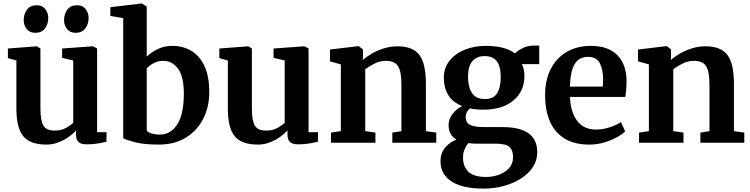

<svg xmlns="http://www.w3.org/2000/svg" viewBox="-20 -840 4416 1130"><path d="M490.5 9.5Q457 9.5 442.2 -4.2Q427.5 -18 427.5 -46V-72.5Q411 -53 383.5 -33.8Q356 -14.5 322.5 -1.8Q289 11 254 11Q157.5 11 117 -38.2Q76.5 -87.5 76.5 -201.5V-484L26.5 -498V-554.5L196 -567.5H197L218 -554.5V-202Q218 -130 235.5 -100.8Q253 -71.5 301.5 -71.5Q340.5 -71.5 368.5 -87.2Q396.5 -103 411 -117V-484L345.5 -499.5V-554.5L525.5 -567.5H528L551.5 -554.5V-62H607L606.5 -5.5Q588.5 -1.5 558.5 4Q528.5 9.5 490.5 9.5ZM187 -647Q154 -647 136.8 -669.8Q119.5 -692.5 119.5 -721.5Q119.5 -757 138.5 -783Q157.5 -809 195.5 -809H196.5Q229.5 -809 246.8 -786.2Q264 -763.5 264 -734.5Q264 -699 245 -673Q226 -647 188 -647ZM424.5 -647Q391.5 -647 374.2 -669.8Q357 -692.5 357 -721.5Q357 -757 376 -783Q395 -809 433 -809H434Q467 -809 484.2 -786.2Q501.5 -763.5 501.5 -734.5Q501.5 -699 482.5 -673Q463.5 -647 425.5 -647Z M629.5 -746V-797.5L812.5 -819.5H814.5L843.5 -801.5V-506.5Q867 -530.5 906.2 -550.2Q945.5 -570 995.5 -570Q1054.5 -570 1103.5 -542.2Q1152.5 -514.5 1182 -454.2Q1211.5 -394 1211.5 -296.5Q1211.5 -210 1175.8 -140.5Q1140 -71 1073.8 -30Q1007.5 11 915.5 11Q825 11 770 -4Q715 -19 705 -27V-733.5ZM941.5 -482Q908.5 -482 882.5 -467.2Q856.5 -452.5 843.5 -437.5V-73.5Q848.5 -61.5 871 -54.8Q893.5 -48 921 -48Q983.5 -48 1022 -106Q1060.5 -164 1062 -280.5Q1063 -389 1028 -435.5Q993 -482 941.5 -482Z M1735 9.5Q1701.5 9.5 1686.8 -4.2Q1672 -18 1672 -46V-72.5Q1655.5 -53 1628 -33.8Q1600.5 -14.5 1567 -1.8Q1533.5 11 1498.5 11Q1402 11 1361.5 -38.2Q1321 -87.5 1321 -201.5V-484L1271 -498V-554.5L1440.5 -567.5H1441.5L1462.5 -554.5V-202Q1462.5 -130 1480 -100.8Q1497.5 -71.5 1546 -71.5Q1585 -71.5 1613 -87.2Q1641 -103 1655.5 -117V-484L1590 -499.5V-554.5L1770 -567.5H1772.5L1796 -554.5V-62H1851.5L1851 -5.5Q1833 -1.5 1803 4Q1773 9.5 1735 9.5Z M1986 -68.5V-461L1922 -479V-548.5L2088.5 -568.5H2091.5L2116 -549V-510.5L2115 -486.5Q2136.5 -506 2168.8 -524.8Q2201 -543.5 2239.8 -555.5Q2278.5 -567.5 2319 -567.5Q2410 -567.5 2448.2 -516.5Q2486.5 -465.5 2486.5 -347V-68L2547.5 -60V0H2289V-59.5L2342.5 -68V-344Q2342.5 -418.5 2322.8 -450.2Q2303 -482 2250.5 -482Q2215.5 -482 2182.8 -465.2Q2150 -448.5 2129.5 -432.5V-68.5L2189.5 -59.5V0H1928V-59.5Z M2826.5 270Q2701.5 270 2637 227.8Q2572.5 185.5 2572.5 109Q2572.5 61 2600.2 28.2Q2628 -4.5 2666.5 -18.5Q2620 -45.5 2620 -103.5Q2620 -137.5 2642.5 -168.2Q2665 -199 2700.5 -215.5Q2643.5 -238 2617.8 -281.2Q2592 -324.5 2592 -381.5Q2592 -441 2626.2 -483.2Q2660.5 -525.5 2716.2 -547.8Q2772 -570 2837.5 -570Q2953.5 -570 3011 -525.5Q3022.5 -539 3053 -555.2Q3083.5 -571.5 3119.5 -571.5H3153.5V-462.5H3051.5Q3066.5 -433 3066.5 -394.5Q3067 -304.5 3002.5 -249.5Q2938 -194.5 2824.5 -194.5Q2780.5 -194.5 2745.5 -202Q2734 -191 2727.2 -178.8Q2720.5 -166.5 2720.5 -152Q2720.5 -119 2745.8 -105.5Q2771 -92 2831.5 -92H2938.5Q3142 -92 3142 56Q3142 104.5 3116 143.8Q3090 183 3045.2 211.2Q3000.5 239.5 2944 254.8Q2887.5 270 2826.5 270ZM2834.5 -257Q2884.5 -257 2905.8 -291.2Q2927 -325.5 2927 -384.5Q2927 -450 2903.5 -480Q2880 -510 2832.5 -510Q2786.5 -510 2760.5 -480.2Q2734.5 -450.5 2734.5 -388Q2734.5 -328 2757.8 -292.5Q2781 -257 2834.5 -257ZM2841 201.5Q2880 201.5 2916.2 188.5Q2952.5 175.5 2976 149.8Q2999.5 124 2999.5 85.5Q2999.5 44 2978.2 24.8Q2957 5.5 2897 5.5H2783Q2755.5 5.5 2736.5 2Q2724 17 2714.5 38.5Q2705 60 2705 88Q2705 140 2736.8 170.8Q2768.5 201.5 2841 201.5Z M3449 11Q3358 11 3300.2 -26Q3242.5 -63 3215.2 -128.2Q3188 -193.5 3188 -278.5Q3188 -369.5 3221.8 -434.8Q3255.5 -500 3316.2 -535Q3377 -570 3457 -570Q3558.5 -570 3611.8 -517.2Q3665 -464.5 3667.5 -368.5Q3667.5 -305.5 3659.5 -269.5H3334.5Q3338 -180 3376.8 -128.8Q3415.5 -77.5 3488.5 -77.5Q3529 -77.5 3570.5 -91.5Q3612 -105.5 3634.5 -121.5L3659.5 -67.5Q3643.5 -50.5 3610.8 -32.2Q3578 -14 3535.8 -1.5Q3493.5 11 3449 11ZM3334 -330.5H3527.5Q3528 -341 3528.8 -352.5Q3529.5 -364 3529.5 -373Q3529.5 -432.5 3509.8 -469Q3490 -505.5 3440.5 -505.5Q3411 -505.5 3387.8 -490.8Q3364.5 -476 3350.5 -438.2Q3336.5 -400.5 3334 -330.5Z M3799 -68.5V-461L3735 -479V-548.5L3901.5 -568.5H3904.5L3929 -549V-510.5L3928 -486.5Q3949.5 -506 3981.8 -524.8Q4014 -543.5 4052.8 -555.5Q4091.5 -567.5 4132 -567.5Q4223 -567.5 4261.2 -516.5Q4299.5 -465.5 4299.5 -347V-68L4360.5 -60V0H4102V-59.5L4155.5 -68V-344Q4155.5 -418.5 4135.8 -450.2Q4116 -482 4063.5 -482Q4028.5 -482 3995.8 -465.2Q3963 -448.5 3942.5 -432.5V-68.5L4002.5 -59.5V0H3741V-59.5Z"/></svg>

Font: Merriweather
Style: Bold
Weight: 700
Designer: Eben Sorkin
Foundry: Eben Sorkin
Version: Version 2.100; ttfautohint (v1.7.19-72a1) -l 8 -r 50 -G 200 